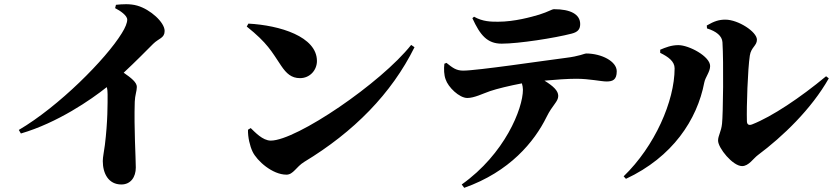

<svg xmlns="http://www.w3.org/2000/svg" viewBox="-20 -828 3990 919"><path d="M531 -789C555 -777 589 -754 589 -734C589 -719 580 -696 563 -669C487 -545 261 -318 70 -206L80 -189C255 -240 416 -351 491 -411C494 -401 495 -390 495 -377C495 -332 496 -248 482 -134C478 -102 472 -77 472 -57C472 2 499 55 561 55C606 55 630 19 630 -26C630 -73 621 -212 625 -341C626 -372 635 -392 635 -412C635 -434 608 -455 572 -480C629 -533 679 -584 713 -618C740 -645 768 -645 768 -680C768 -721 700 -783 637 -801C602 -811 565 -808 535 -805Z M1169 -715 1161 -701C1261 -621 1279 -583 1326 -513C1351 -476 1375 -454 1416 -454C1464 -454 1497 -493 1497 -536C1497 -653 1319 -707 1169 -715ZM1948 -613C1804 -431 1399 -155 1276 -155C1237 -155 1200 -196 1180 -215L1167 -207C1166 -172 1176 -129 1189 -102C1210 -58 1284 8 1351 8C1384 8 1397 -29 1436 -53C1674 -197 1854 -380 1964 -602Z M2716 -667C2748 -675 2757 -690 2757 -713C2757 -760 2710 -784 2632 -784C2621 -784 2606 -772 2561 -758C2524 -747 2443 -724 2364 -724C2331 -724 2291 -724 2249 -748L2241 -741C2278 -660 2312 -619 2381 -619C2463 -619 2635 -646 2716 -667ZM2202 71C2420 -6 2538 -150 2596 -268C2625 -327 2652 -341 2652 -369C2652 -394 2628 -416 2586 -442C2642 -447 2696 -451 2739 -451C2801 -451 2858 -438 2883 -438C2913 -438 2932 -446 2932 -487C2932 -534 2860 -572 2785 -572C2778 -572 2754 -559 2688 -551C2578 -537 2264 -490 2197 -490C2163 -490 2146 -504 2117 -527L2107 -523C2104 -498 2105 -469 2113 -448C2125 -411 2178 -359 2217 -359C2250 -359 2291 -380 2326 -392C2358 -403 2420 -418 2478 -429C2481 -419 2483 -408 2483 -399C2483 -308 2396 -91 2190 55Z M3363 -706 3364 -692C3409 -678 3436 -656 3438 -626C3444 -529 3441 -281 3436 -236C3432 -197 3417 -179 3417 -155C3417 -120 3487 -33 3532 -33C3564 -33 3586 -70 3608 -86C3726 -174 3864 -306 3947 -453L3934 -463C3810 -360 3675 -270 3581 -233C3564 -226 3555 -232 3555 -249C3553 -318 3559 -497 3569 -562C3575 -602 3603 -609 3603 -638C3603 -676 3513 -734 3452 -734C3422 -734 3399 -727 3363 -706ZM3140 -575C3179 -556 3209 -534 3209 -501C3209 -344 3114 -128 2965 16L2976 28C3199 -76 3317 -255 3351 -433C3356 -459 3379 -484 3379 -512C3379 -558 3278 -612 3227 -612C3193 -612 3166 -601 3140 -590Z"/></svg>

Font: Source Han Serif KR Heavy
Style: Regular
Weight: 900
Designer: Ryoko NISHIZUKA 西塚涼子 (kana & ideographs); Frank Grießhammer (Latin, Greek & Cyrillic); Wenlong ZHANG 张文龙 (bopomofo); San
Foundry: Adobe
Version: Version 2.001;hotconv 1.1.0;makeotfexe 2.6.0